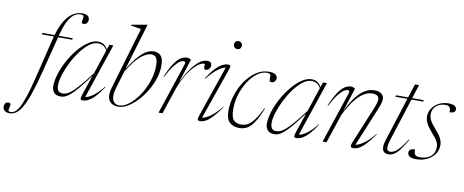

<svg xmlns="http://www.w3.org/2000/svg" viewBox="-231 -1098 4070 1685"><g transform="rotate(10 1804.0 -255.0)"><path d="M129 -170.5Q97 -44.5 69 34.5Q41 113.5 14.8 156.8Q-11.5 200 -37.8 216.2Q-64 232.5 -92.5 232.5Q-123 232.5 -138 217.5Q-153 202.5 -153 182Q-153 165.5 -143.2 153.5Q-133.5 141.5 -116 141.5Q-101.5 141.5 -98 150.8Q-94.5 160 -101 182Q-107.5 204 -103.5 212.2Q-99.5 220.5 -87 220.5Q-66.5 220.5 -47.5 207.5Q-28.5 194.5 -9 159Q10.5 123.5 32.5 57.2Q54.5 -9 80.5 -115.5L169.5 -477.5Q172 -488.5 175 -498.5H67L70 -512H178.5Q203.5 -597 236.5 -647.5Q269.5 -698 307.5 -720Q345.5 -742 385.5 -742Q420.5 -742 435.8 -729Q451 -716 451 -695.5Q451 -675.5 439.5 -664Q428 -652.5 412.5 -652.5Q398.5 -652.5 395.2 -660.2Q392 -668 398 -689Q404 -710 398.8 -720.2Q393.5 -730.5 372.5 -730.5Q343 -730.5 315 -710.8Q287 -691 262 -643.5Q237 -596 216 -512H341L338 -498.5H212.5Z M509 -41 568.5 -217Q513 -142 474.8 -96.8Q436.5 -51.5 409.8 -28.5Q383 -5.5 363.2 2.2Q343.5 10 325.5 10Q283.5 10 264.2 -12Q245 -34 245 -68.5Q245 -120 264.5 -181Q284 -242 317.2 -302Q350.5 -362 392.2 -412Q434 -462 479 -492Q524 -522 566.5 -522Q622 -522 652.5 -468L667.5 -512H702.5L538 -23.5Q564 -26 602.8 -52Q641.5 -78 695 -143L698.5 -140.5Q643 -57.5 601 -23.8Q559 10 522.5 10Q505.5 10 501.8 1Q498 -8 509 -41ZM284.5 -83.5Q284.5 -54 296.2 -36.8Q308 -19.5 334 -19.5Q351 -19.5 369.5 -25.5Q388 -31.5 413.8 -52.8Q439.5 -74 479 -119Q518.5 -164 577.5 -242L649 -457Q632.5 -486 611.8 -496.5Q591 -507 568 -507Q529 -507 488.8 -476Q448.5 -445 412 -395.2Q375.5 -345.5 346.8 -288Q318 -230.5 301.2 -176.2Q284.5 -122 284.5 -83.5Z M916 -695Q902 -697.5 873.8 -702.5Q845.5 -707.5 823.5 -711L826 -718L960 -742H966.5L843 -328Q912 -436 962.5 -479Q1013 -522 1059.5 -522Q1105.5 -522 1127 -495.5Q1148.5 -469 1148.5 -411Q1148.5 -351 1128.5 -291Q1108.5 -231 1075.2 -176.8Q1042 -122.5 1001.2 -80.5Q960.5 -38.5 918 -14.2Q875.5 10 837.5 10Q791.5 10 766.8 -14Q742 -38 742 -81Q742 -107 752 -141.5ZM789 -142.5Q783.5 -124 781 -108Q778.5 -92 778.5 -78.5Q778.5 -41.5 795.8 -22Q813 -2.5 842 -2.5Q876 -2.5 912.5 -25.8Q949 -49 983 -89Q1017 -129 1044 -180.2Q1071 -231.5 1087 -288.2Q1103 -345 1103 -400.5Q1103 -451 1089.2 -472Q1075.5 -493 1044.5 -493Q1007 -493 955.2 -452.2Q903.5 -411.5 837 -304Z M1347 -455Q1352.5 -471 1348.2 -477.2Q1344 -483.5 1334 -483.5Q1324 -483.5 1304.2 -472.8Q1284.5 -462 1255.5 -426.5Q1226.5 -391 1188 -317.5L1183.5 -319.5Q1219 -402 1249 -445Q1279 -488 1305.5 -503.2Q1332 -518.5 1355.5 -518.5Q1369 -518.5 1377.8 -515.8Q1386.5 -513 1395 -507.5L1326 -293.5Q1437.5 -522 1539 -522Q1559.5 -522 1569 -512.8Q1578.5 -503.5 1578.5 -489Q1578.5 -469 1567 -455.8Q1555.5 -442.5 1540 -442.5Q1516.5 -442.5 1521 -470Q1523.5 -483.5 1521.2 -488Q1519 -492.5 1513.5 -492.5Q1486.5 -492.5 1447.5 -458.8Q1408.5 -425 1368.5 -360.8Q1328.5 -296.5 1298.5 -205L1230.5 0H1195.5Z M1743 -704.5Q1743 -718.5 1752.2 -729.2Q1761.5 -740 1778.5 -740Q1795.5 -740 1804.8 -729.2Q1814 -718.5 1814 -704.5Q1814 -690.5 1804.8 -679.8Q1795.5 -669 1778.5 -669Q1761.5 -669 1752.2 -679.8Q1743 -690.5 1743 -704.5ZM1551.5 -37 1707.5 -491Q1682 -488 1641.8 -459.5Q1601.5 -431 1546 -363L1542.5 -366Q1598.5 -453.5 1642.8 -487.8Q1687 -522 1723.5 -522Q1753 -522 1742.5 -491.5L1579 -22.5Q1605 -25 1648 -53.5Q1691 -82 1745.5 -147.5L1749 -145Q1704.5 -82.5 1672 -48.8Q1639.5 -15 1614.2 -2.5Q1589 10 1565.5 10Q1544.5 10 1544.2 -2.5Q1544 -15 1551.5 -37Z M2072.5 -509.5Q2028 -509.5 1985.8 -478Q1943.5 -446.5 1909.5 -394Q1875.5 -341.5 1855.5 -277Q1835.5 -212.5 1835.5 -147Q1835.5 -75 1858.2 -49Q1881 -23 1925.5 -23Q1956.5 -23 1983.2 -36.5Q2010 -50 2038.8 -87.8Q2067.5 -125.5 2104.5 -199L2109 -197.5Q2075 -112.5 2044.8 -67.8Q2014.5 -23 1983.5 -6.5Q1952.5 10 1915 10Q1860.5 10 1828.5 -20.8Q1796.5 -51.5 1796.5 -123Q1796.5 -195 1819.5 -265.8Q1842.5 -336.5 1883 -394.5Q1923.5 -452.5 1976.2 -487.2Q2029 -522 2088.5 -522Q2129.5 -522 2146.8 -508.8Q2164 -495.5 2164 -476.5Q2164 -459 2151.8 -447Q2139.5 -435 2126 -435Q2112 -435 2108 -442.8Q2104 -450.5 2106 -470.5Q2108.5 -491 2101.5 -500.2Q2094.5 -509.5 2072.5 -509.5Z M2412.5 -41 2472 -217Q2416.5 -142 2378.2 -96.8Q2340 -51.5 2313.2 -28.5Q2286.5 -5.5 2266.8 2.2Q2247 10 2229 10Q2187 10 2167.8 -12Q2148.5 -34 2148.5 -68.5Q2148.5 -120 2168 -181Q2187.5 -242 2220.8 -302Q2254 -362 2295.8 -412Q2337.5 -462 2382.5 -492Q2427.5 -522 2470 -522Q2525.5 -522 2556 -468L2571 -512H2606L2441.5 -23.5Q2467.5 -26 2506.2 -52Q2545 -78 2598.5 -143L2602 -140.5Q2546.5 -57.5 2504.5 -23.8Q2462.5 10 2426 10Q2409 10 2405.2 1Q2401.5 -8 2412.5 -41ZM2188 -83.5Q2188 -54 2199.8 -36.8Q2211.5 -19.5 2237.5 -19.5Q2254.5 -19.5 2273 -25.5Q2291.5 -31.5 2317.2 -52.8Q2343 -74 2382.5 -119Q2422 -164 2481 -242L2552.5 -457Q2536 -486 2515.2 -496.5Q2494.5 -507 2471.5 -507Q2432.5 -507 2392.2 -476Q2352 -445 2315.5 -395.2Q2279 -345.5 2250.2 -288Q2221.5 -230.5 2204.8 -176.2Q2188 -122 2188 -83.5Z M2650 -317.5 2645.5 -319.5Q2681 -402 2711 -445Q2741 -488 2767.5 -503.2Q2794 -518.5 2817.5 -518.5Q2831 -518.5 2839.8 -515.8Q2848.5 -513 2857 -507.5L2789 -293.5Q2818 -357 2854 -408.8Q2890 -460.5 2933.8 -491.2Q2977.5 -522 3029 -522Q3069.5 -522 3091.5 -504.2Q3113.5 -486.5 3113.5 -458.5Q3113.5 -442.5 3108 -422.2Q3102.5 -402 3084 -357.5L2946 -22.5Q2972.5 -25.5 3015.2 -54Q3058 -82.5 3111.5 -147.5L3115 -145Q3070.5 -82.5 3038 -48.8Q3005.5 -15 2980.2 -2.5Q2955 10 2931.5 10Q2910.5 10 2908.5 -2.5Q2906.5 -15 2915.5 -36.5L3044 -348Q3062.5 -392.5 3068.5 -413.5Q3074.5 -434.5 3074.5 -446Q3074.5 -471.5 3057.2 -481.5Q3040 -491.5 3018 -491.5Q2976.5 -491.5 2940.5 -469.2Q2904.5 -447 2874.5 -411.8Q2844.5 -376.5 2820.5 -336.2Q2796.5 -296 2779 -260L2692.5 0H2657.5L2809 -455Q2814.5 -471 2810.2 -477.2Q2806 -483.5 2796 -483.5Q2786 -483.5 2766.2 -472.8Q2746.5 -462 2717.5 -426.5Q2688.5 -391 2650 -317.5Z M3243 -129.5Q3226 -77 3226 -50.5Q3226 -31 3234.2 -23Q3242.5 -15 3258 -15Q3272 -15 3291 -24.5Q3310 -34 3336.8 -62.8Q3363.5 -91.5 3400.5 -150L3405 -147.5Q3370.5 -86 3343.5 -51.8Q3316.5 -17.5 3293 -3.8Q3269.5 10 3245 10Q3219.5 10 3204.2 -3.5Q3189 -17 3189 -47.5Q3189 -73.5 3200.5 -109.5L3325 -498.5H3216.5L3222.5 -512H3329.5L3369 -635H3405L3365.5 -512H3469L3466 -498.5H3361.5Z M3469 -72.5Q3466.5 -43 3477.5 -28Q3488.5 -12.5 3519.5 -12.5Q3581.5 -12.5 3617.2 -41.8Q3653 -71 3653 -130Q3653 -151.5 3640 -176.2Q3627 -201 3590 -242Q3553 -283.5 3537.2 -315.5Q3521.5 -347.5 3521.5 -375Q3521.5 -419.5 3545.2 -452.5Q3569 -485.5 3606.8 -503.8Q3644.5 -522 3686 -522Q3727.5 -522 3744.2 -510.2Q3761 -498.5 3761 -480.5Q3761 -446.5 3709 -446.5Q3712 -479.5 3701 -491.5Q3690 -504 3664 -504Q3615.5 -504 3582.5 -476.2Q3549.5 -448.5 3549.5 -400.5Q3549.5 -376 3562.8 -348.8Q3576 -321.5 3615.5 -277Q3655 -233 3668 -203.8Q3681 -174.5 3681 -149.5Q3681 -102.5 3655.5 -66.5Q3630 -30.5 3587 -10.2Q3544 10 3491.5 10Q3451 10 3433 -2.5Q3415 -15 3415 -35.5Q3415 -52.5 3427.2 -62.5Q3439.5 -72.5 3469 -72.5Z"/></g></svg>

Font: Newsreader 72pt ExtraLight
Style: Italic
Weight: 275
Italic angle: -17°
Designer: Hugues Gentile
Foundry: Production Type
Version: Version 1.003; ttfautohint (v1.8.3)